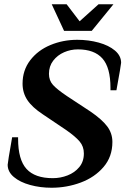

<svg xmlns="http://www.w3.org/2000/svg" viewBox="-20 -865 602 902"><path d="M16 -91Q16 -100 37 -220H65V-213Q65 -115 104.5 -71.5Q144 -28 228 -28Q264 -28 297.5 -41Q331 -54 352.5 -80Q374 -106 374 -144Q374 -177 354 -200.5Q334 -224 291 -254L181 -328Q131 -361 108.5 -395Q86 -429 86 -472Q86 -535 122 -582Q158 -629 217 -653.5Q276 -678 343 -678Q396 -678 443.5 -665Q491 -652 520 -627.5Q549 -603 549 -570Q549 -562 527 -441H499V-452Q499 -548 461 -590.5Q423 -633 346 -633Q312 -633 281 -619.5Q250 -606 230 -580Q210 -554 210 -518Q210 -487 229 -466Q248 -445 294 -414L405 -341Q459 -304 483.5 -271.5Q508 -239 508 -198Q508 -129 466.5 -80.5Q425 -32 359.5 -7.5Q294 17 222 17Q169 17 121.5 4Q74 -9 45 -33.5Q16 -58 16 -91ZM281 -720 223 -845H293L354 -765L443 -845H513L411 -720Z"/></svg>

Font: Philosopher
Style: Bold Italic
Weight: 700
Italic angle: -10°
Designer: Jovanny Lemonad
Foundry: Jovanny Lemonad
Version: Version 2.000